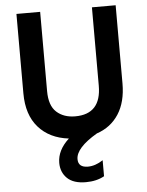

<svg xmlns="http://www.w3.org/2000/svg" viewBox="-60 -723 780 1016"><g transform="rotate(-5 329.5 -214.5)"><path d="M467 -674H593V-259Q593 -160 551.5 -96Q510 -32 435 -7Q321 60 321 120Q321 164 373 164Q412 164 453 137V222Q412 245 355 245Q289 245 256 213Q223 181 223 131Q223 64 285 7Q183 -5 124.5 -71.5Q66 -138 66 -252V-674H192V-253Q192 -176 230 -141.5Q268 -107 329 -107Q467 -107 467 -258Z"/></g></svg>

Font: Hind SemiBold
Style: Regular
Weight: 600
Designer: Manushi Parikh, Satya Rajpurohit
Foundry: Indian Type Foundry
Version: Version 2.001;PS 1.0;hotconv 1.0.79;makeotf.lib2.5.61930; tt